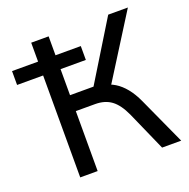

<svg xmlns="http://www.w3.org/2000/svg" viewBox="-132 -841 946 963"><g transform="rotate(-20 341.0 -359.5)"><path d="M135 0V-544H-4V-618H135V-719H228V-618H363V-544H228V-405H366L338 -380L546 -719H651L427 -363L403 -395Q434 -390 462 -373Q490 -356 514.5 -326Q539 -296 559 -252L674 0H572L479 -210Q452 -269 417.5 -294.5Q383 -320 331 -320H228V0Z"/></g></svg>

Font: Nunitoga
Style: Medium
Weight: 500
Designer: Vernon Adams
Foundry: Vernon Adams
Version: Version 1.0